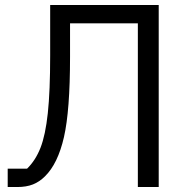

<svg xmlns="http://www.w3.org/2000/svg" viewBox="-20 -753 758 773"><path d="M89 -74Q123 -107 143 -158Q163 -209 172.5 -297.5Q182 -386 182 -530V-733H619V0H535V-659H262V-524Q262 -308 237.5 -201Q213 -94 161 -43Q139 -21 112.5 -10.5Q86 0 49 0H11V-74Z"/></svg>

Font: IBM Plex Sans SC
Style: Regular
Weight: 400
Designer: Mike Abbink; Paul van der Laan; Pieter van Rosmalen; Eunyou Noh; Wujin Sim; Chorong Kim; Dohee Lee; Yejin We; Jinhee Kim
Foundry: Sandoll Inc.
Version: Version 1.000